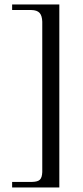

<svg xmlns="http://www.w3.org/2000/svg" viewBox="-20 -682 373 858"><path d="M34.2 130.9H124Q148.9 130.4 158.4 120.8Q168 111.3 168.9 86.9V-585Q168 -612.3 156.7 -624.5Q145.5 -636.7 120.1 -637.2H34.2V-662.1H245.1V155.8H34.2Z"/></svg>

Font: Accordance
Style: Regular
Weight: 400
Version: Version 1.1 (build May 11, 2018) Miklal Software Solutions, 